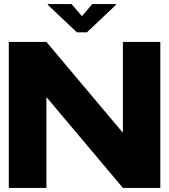

<svg xmlns="http://www.w3.org/2000/svg" viewBox="-20 -919 827 939"><path d="M579 -272H581V-714H764V0H581L209 -442H207V0H23V-714H207ZM547 -895 405 -761H356L214 -895V-899H330L380 -841H382L431 -899H547Z"/></svg>

Font: Non Bureau Extended
Style: Bold
Weight: 700
Width: 7
Designer: Jona Saucedo
Foundry: Non Foundry
Version: Version 1.000; ttfautohint (v1.8.4)